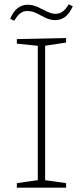

<svg xmlns="http://www.w3.org/2000/svg" viewBox="-20 -869 383 889"><path d="M286 -672 181 -656 189 -666V-27L181 -36L286 -21V0H58V-21L163 -36L155 -27V-666L164 -656L58 -667V-688L286 -693ZM46 -773 27 -782Q42 -817 62.5 -832Q83 -847 107 -847Q132 -847 154.5 -836.5Q177 -826 198 -815.5Q219 -805 237 -805Q255 -805 269.5 -815Q284 -825 298 -849L317 -840Q301 -805 281 -790.5Q261 -776 236 -776Q212 -776 191 -786.5Q170 -797 149.5 -807.5Q129 -818 105 -818Q88 -818 74 -807.5Q60 -797 46 -773Z"/></svg>

Font: Bitter Thin ExtraLight
Style: Regular
Weight: 250
Version: Version 2.002